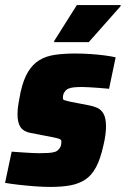

<svg xmlns="http://www.w3.org/2000/svg" viewBox="-32 -729 496 757"><path d="M167 8Q138 8 105 5.5Q72 3 41.5 -0.5Q11 -4 -12 -8L14 -131Q28 -130 43 -129Q58 -128 73 -127Q88 -126 101 -125.5Q114 -125 124 -125Q144 -125 159 -126Q174 -127 184 -130Q194 -133 200 -141Q205 -146 207.5 -153Q210 -160 210 -171Q210 -178 203 -181Q196 -184 176 -188L88 -205Q61 -210 49 -227.5Q37 -245 37 -279Q37 -299 41 -321.5Q45 -344 49 -365Q60 -415 78.5 -445.5Q97 -476 123.5 -492Q150 -508 185.5 -513Q221 -518 265 -518Q294 -518 324 -516Q354 -514 380.5 -510.5Q407 -507 424 -503L398 -379Q378 -381 357 -382.5Q336 -384 319 -385Q302 -386 292 -386Q272 -386 258.5 -384.5Q245 -383 236.5 -379Q228 -375 224 -368Q220 -364 218 -357.5Q216 -351 216 -343Q216 -336 221.5 -334Q227 -332 245 -328L317 -314Q335 -311 351 -304Q367 -297 376.5 -280Q386 -263 386 -229Q386 -216 383.5 -196.5Q381 -177 376 -157Q364 -102 346.5 -69.5Q329 -37 303.5 -20.5Q278 -4 244.5 2Q211 8 167 8ZM181 -563 182 -568 271 -709H444L443 -704L318 -563Z"/></svg>

Font: Saira SemiCondensed Black
Style: Italic
Weight: 900
Width: 4
Italic angle: -12°
Designer: Hector Gatti with collaboration of the Omnibus-Type team
Foundry: Omnibus-Type
Version: Version 1.101